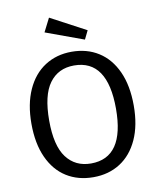

<svg xmlns="http://www.w3.org/2000/svg" viewBox="-98 -987 888 1075"><g transform="rotate(-10 346.0 -449.5)"><path d="M637 -344Q637 -232 600.5 -152Q564 -72 498.5 -30Q433 12 346 12Q259 12 193.5 -29Q128 -70 91.5 -150Q55 -230 55 -343Q55 -454 91.5 -535Q128 -616 194 -658.5Q260 -701 346 -701Q433 -701 498.5 -659.5Q564 -618 600.5 -538Q637 -458 637 -344ZM156 -343Q156 -200 206.5 -133Q257 -66 346 -66Q536 -66 536 -344Q536 -623 346 -623Q256 -623 206 -555Q156 -487 156 -343ZM456 -804 432 -755 216 -834 255 -911Z"/></g></svg>

Font: Fira GO
Style: Regular
Weight: 400
Designer: Carrois Corporate
Foundry: Carrois Corporate GbR
Version: Version 0.300